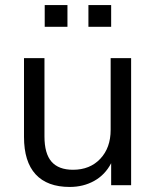

<svg xmlns="http://www.w3.org/2000/svg" viewBox="-20 -733 617 760"><path d="M499 -503V0H420V-87Q396 -41 353 -17Q310 7 256 7Q167 7 121 -43Q75 -93 75 -191V-503H156V-193Q156 -125 184 -93Q212 -61 269 -61Q336 -61 377 -104.5Q418 -148 418 -219V-503ZM157 -713H247V-627H157ZM330 -713H420V-627H330Z"/></svg>

Font: Muli-Regular
Style: Regular
Weight: 400
Version: Version 2.000